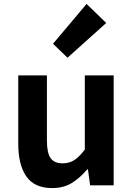

<svg xmlns="http://www.w3.org/2000/svg" viewBox="-20 -944 677 978"><path d="M246 14Q155 14 114 -45.5Q73 -105 73 -211V-560H219V-229Q219 -164 238 -138Q257 -112 299 -112Q333 -112 358.5 -128.5Q384 -145 412 -182V-560H559V0H439L428 -81H424Q388 -38 346 -12Q304 14 246 14ZM324 -650 250 -721 421 -924 521 -827Z"/></svg>

Font: Noto Sans SC Thin
Style: Bold
Weight: 700
Version: Version 2.004-H2;hotconv 1.0.118;makeotfexe 2.5.65603